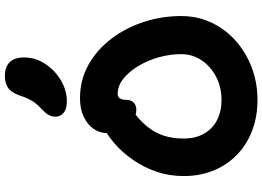

<svg xmlns="http://www.w3.org/2000/svg" viewBox="-163 -893 1066 780"><g transform="rotate(-90 370.0 -503.0)"><path d="M353.8 10Q286.6 10 230.3 -11.2Q174 -32.4 132.2 -72.4Q90.4 -112.4 67.6 -167.6Q44.8 -222.8 44.8 -290Q44.8 -349.4 62.8 -401Q80.8 -452.6 109.1 -493.6Q137.4 -534.6 169.4 -563.6Q201.4 -592.6 229.8 -608.4Q258.2 -624.2 276.2 -624.2Q298.2 -624.2 311.5 -617.8Q324.8 -611.4 337.4 -593.2Q358.4 -564.6 349.4 -541.5Q340.4 -518.4 316.4 -502.2Q274.6 -472.4 248.2 -440.8Q221.8 -409.2 209.5 -372.5Q197.2 -335.8 197.2 -290Q197.2 -242 216.8 -207.3Q236.4 -172.6 272 -154.3Q307.6 -136 353.8 -136Q405.2 -136 447.2 -157.6Q489.2 -179.2 514.6 -216.2Q540 -253.2 540 -300Q540 -345.8 527.2 -391.2Q514.4 -436.6 491.6 -474.4Q468.8 -512.2 440 -535.1Q411.2 -558 378.2 -558Q366.6 -558 360.6 -549.4Q354.6 -540.8 354.6 -525.6Q354.6 -504.4 343.7 -493.3Q332.8 -482.2 314 -482.2Q290.6 -482.2 268.9 -495.6Q247.2 -509 233.3 -535.5Q219.4 -562 219.4 -600.8Q219.4 -630.2 236 -654.9Q252.6 -679.6 284.4 -695.3Q316.2 -711 360.8 -711Q435.6 -711 496.8 -676.6Q558 -642.2 602.5 -583.7Q647 -525.2 670.9 -451.9Q694.8 -378.6 694.8 -300Q694.8 -234.2 668.5 -177.8Q642.2 -121.4 595.2 -79.3Q548.2 -37.2 486.5 -13.6Q424.8 10 353.8 10ZM348 -764.4Q317.6 -764.4 301.8 -777.4Q286 -790.4 286 -811Q286 -827.4 294.3 -840.5Q302.6 -853.6 318.8 -868.6Q341 -889.4 352.2 -909.1Q363.4 -928.8 372.8 -958.4Q385.4 -991.8 404.3 -1004Q423.2 -1016.2 450.4 -1016.2Q487.6 -1016.2 507.1 -996.9Q526.6 -977.6 526.6 -938.4Q526.6 -892.2 500.6 -852.5Q474.6 -812.8 433.7 -788.6Q392.8 -764.4 348 -764.4Z"/></g></svg>

Font: Shantell Sans Light
Style: Regular
Weight: 300
Designer: Stephen Nixon, Anya Danilova, Shantell Martin
Foundry: Arrow Type
Version: Version 1.011;[c5ecc13dd]